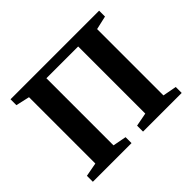

<svg xmlns="http://www.w3.org/2000/svg" viewBox="-125 -706 878 878"><g transform="rotate(-45 314.5 -266.5)"><path d="M27 0V-38.5L94 -51V-480L27.5 -495V-533H600.5V-495L534.5 -480V-51L601.5 -38.5V0H351.5V-38.5L417 -51V-485H211.5V-51L277 -38.5V0Z"/></g></svg>

Font: Merriweather 72pt SemiBold
Style: Regular
Weight: 600
Version: Version 2.100